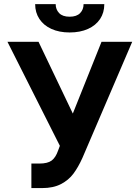

<svg xmlns="http://www.w3.org/2000/svg" viewBox="-20 -912 685 941"><path d="M133.8 -110.4H172.9Q213.4 -110.4 233.2 -125.2Q252.9 -140.1 264.6 -173.8L273.4 -197.3L16.6 -707H168.9L336.9 -355.5L477.5 -707H627.9L383.8 -137.7Q363.3 -92.3 339.8 -60.8Q316.4 -29.3 278.8 -9.8Q241.2 9.8 186.5 9.8H133.8ZM321.3 -752.9Q270 -752.9 231.9 -770.3Q193.8 -787.6 173.1 -819.1Q152.3 -850.6 152.3 -891.6H252.9Q252.9 -865.7 269.8 -847.9Q286.6 -830.1 321.3 -830.1Q355.5 -830.1 372.6 -847.7Q389.6 -865.2 389.6 -891.6H491.2Q491.2 -850.1 470.5 -818.8Q449.7 -787.6 411.4 -770.3Q373 -752.9 321.3 -752.9Z"/></svg>

Font: Pretendard GOV
Style: Bold
Weight: 700
Designer: Base glyphs from Inter by Rasmus Andersson; Hangeul glyphs from Noto Sans CJK(Source Han Sans) by Jang Soo-young and Kan
Foundry: Kil Hyung-jin
Version: Version 1.309